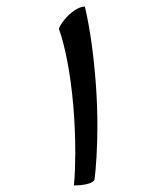

<svg xmlns="http://www.w3.org/2000/svg" viewBox="-20 -553 484 589"><path d="M206.5 16.1Q209 -5.4 210 -33.9Q210.9 -62.5 210.9 -84Q210.9 -159.7 204.6 -231.4Q198.2 -303.2 186.8 -363.5Q175.3 -423.8 160.6 -464.8Q165.5 -478 178.2 -493.4Q190.9 -508.8 207.3 -520.3Q223.6 -531.7 240.2 -533.2Q252.4 -481.9 261 -419.9Q269.5 -357.9 274.2 -292.5Q278.8 -227.1 278.8 -166.5Q278.8 -119.6 276.1 -72.5Q273.4 -25.4 269.5 -1Q265.1 6.3 252.9 10Q240.7 13.7 227.5 14.9Q214.4 16.1 206.5 16.1Z"/></svg>

Font: Harmattan Medium
Style: Regular
Weight: 500
Designer: George W. Nuss III and SIL International
Foundry: SIL International
Version: Version 4.000